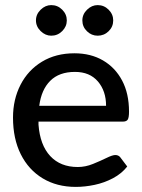

<svg xmlns="http://www.w3.org/2000/svg" viewBox="-20 -726 557 753"><path d="M277 7Q203 7 147.5 -26.5Q92 -60 61.5 -121Q31 -182 31 -265Q31 -336 60.5 -393.5Q90 -451 144.5 -484Q199 -517 272 -517Q336 -517 384 -489Q432 -461 459 -410Q486 -359 486 -288Q486 -265 481 -257Q476 -249 461 -249H131Q131 -246 131 -243Q131 -240 131 -237Q137 -157 177 -114Q217 -71 285 -71Q315 -71 344.5 -83Q374 -95 397.5 -106.5Q421 -118 432 -118Q444 -118 451 -110L479 -73Q457 -45 423 -27Q389 -9 351 -1Q313 7 277 7ZM134 -311H396Q396 -369 364 -406.5Q332 -444 274 -444Q212 -444 177 -409Q142 -374 134 -311ZM242 -646Q242 -622 224 -604Q206 -586 181 -586Q158 -586 139.5 -604Q121 -622 121 -646Q121 -670 139.5 -688Q158 -706 181 -706Q206 -706 224 -688Q242 -670 242 -646ZM424 -646Q424 -621 406 -603.5Q388 -586 363 -586Q339 -586 321 -603.5Q303 -621 303 -646Q303 -670 321.5 -688Q340 -706 363 -706Q388 -706 406 -688Q424 -670 424 -646Z"/></svg>

Font: Aleo Medium
Style: Regular
Weight: 500
Designer: Alessio Laiso
Foundry: Alessio Laiso
Version: Version 2.001;gftools[0.9.29]